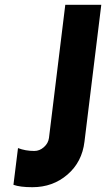

<svg xmlns="http://www.w3.org/2000/svg" viewBox="-20 -770 442 800"><path d="M115 10Q63 10 36 0L55 -153Q86 -141 123 -141Q145 -141 163 -157Q181 -173 184 -195L252 -750H402L332 -180Q322 -95 261 -42.5Q200 10 115 10Z"/></svg>

Font: Orkney
Style: BoldItalic
Weight: 700
Designer: Samuel Oakes and Alfredo Marco Pradil
Foundry: Alfredo Marco Pradil
Version: 1.0; ttfautohint (v1.5)